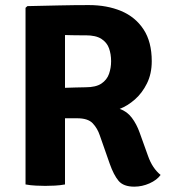

<svg xmlns="http://www.w3.org/2000/svg" viewBox="-20 -708 653 737"><path d="M562.5 -473Q562.5 -425 544.2 -388Q526 -351 497.8 -326.2Q469.5 -301.5 439.5 -290Q467.5 -280.5 486 -256Q504.5 -231.5 516 -199L548 -110Q556.5 -85.5 568.8 -67.2Q581 -49 596.5 -36.5Q582.5 -17 554 -4.2Q525.5 8.5 495.5 8.5Q454 8.5 435.2 -13.8Q416.5 -36 401 -80L363 -188.5Q354 -215.5 335.8 -234.8Q317.5 -254 276.5 -254H167.5V-368.5Q187 -369.5 215.8 -370.5Q244.5 -371.5 270.5 -372.2Q296.5 -373 308.5 -373Q348 -373 369.2 -387.2Q390.5 -401.5 398.5 -424.5Q406.5 -447.5 406.5 -473Q406.5 -500 398.5 -522.5Q390.5 -545 369.2 -558.8Q348 -572.5 308.5 -572.5Q298 -572.5 285 -572.5Q272 -572.5 258 -572.8Q244 -573 229.5 -573.5V0Q210.5 3.5 190 4.5Q169.5 5.5 153.5 5.5Q139.5 5.5 118 4.5Q96.5 3.5 78 0V-678L85 -684.5Q148 -686 206.5 -687.2Q265 -688.5 321 -688.5Q390.5 -688.5 445 -665.8Q499.5 -643 531 -595.2Q562.5 -547.5 562.5 -473Z"/></svg>

Font: Signika Negative
Style: Bold
Weight: 700
Designer: Anna Giedry
Foundry: Anna Giedry
Version: Version 2.001